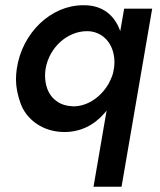

<svg xmlns="http://www.w3.org/2000/svg" viewBox="-20 -493 611 733"><path d="M337 220H444L561 -460H454L439 -374C436 -382 433 -390 429 -398C405 -443 364 -473 301 -473C300 -473 298 -473 297 -473C175 -473 64 -368 44 -230C42 -216 41 -203 41 -189C41 -161 47 -131 58 -100C79 -39 141 11 226 11C287 11 339 -15 378 -60C381 -63 384 -67 387 -71ZM154 -230C168 -313 238 -374 312 -374C313 -374 315 -374 316 -374C367 -372 404 -336 414 -285C416 -276 417 -266 417 -255C417 -250 416 -245 416 -239L412 -215C408 -201 402 -187 395 -174C365 -122 314 -87 260 -87C235 -88 213 -94 196 -107C161 -132 152 -172 152 -206C152 -213 153 -222 154 -230Z"/></svg>

Font: Jost Medium
Style: Italic
Weight: 500
Italic angle: -5°
Version: Version 3.710